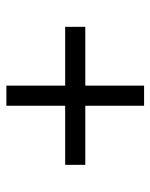

<svg xmlns="http://www.w3.org/2000/svg" viewBox="45 -658 471 601"><g transform="rotate(90 280.5 -357.5)"><path d="M248 -142V-326H64V-389H248V-573H311V-389H496V-326H311V-142Z"/></g></svg>

Font: Noto Serif Khmer Medium
Style: Regular
Weight: 500
Version: Version 2.003